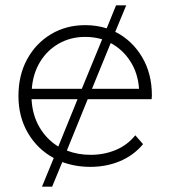

<svg xmlns="http://www.w3.org/2000/svg" viewBox="-20 -620 637 718"><path d="M318 4Q262 4 213 -14L175 78H137L181 -29Q120 -62 84.5 -122.5Q49 -183 49 -261Q49 -339 81.5 -398.5Q114 -458 170.5 -492Q227 -526 299 -526Q341 -526 379 -514L414 -600H452L411 -501Q473 -470 510.5 -408Q548 -346 548 -263Q548 -260 547.5 -256Q547 -252 547 -249H308L230 -57Q271 -41 319 -41Q369 -41 412.5 -59Q456 -77 486 -114L515 -81Q480 -39 429 -17.5Q378 4 318 4ZM286 -288 362 -473Q332 -482 299 -482Q244 -482 200 -457Q156 -432 129.5 -388Q103 -344 99 -288ZM198 -72 270 -249H98Q101 -190 127.5 -144.5Q154 -99 198 -72ZM394 -459 324 -288H500Q496 -346 467.5 -390.5Q439 -435 394 -459Z"/></svg>

Font: Montserrat Light
Style: Regular
Weight: 300
Designer: Julieta Ulanovsky
Foundry: Julieta Ulanovsky
Version: Version 9.000; ttfautohint (v1.8.4.7-5d5b)